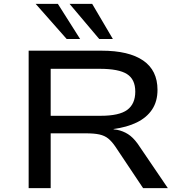

<svg xmlns="http://www.w3.org/2000/svg" viewBox="-20 -965 932 985"><path d="M127 0V-705H501Q641 -705 714.5 -654.5Q788 -604 788 -504Q788 -445 760.5 -403.5Q733 -362 682 -337Q631 -312 561 -303L566 -301L581 -299Q611 -293 636.5 -277Q662 -261 686 -228L841 0H714L571 -214Q553 -240 535 -254.5Q517 -269 490.5 -275Q464 -281 420 -281H240V0ZM240 -371H497Q592 -371 633 -401.5Q674 -432 674 -495Q674 -558 631.5 -585Q589 -612 492 -612H240ZM489 -765 337 -945H453L559 -765ZM322 -765 163 -945H277L391 -765Z"/></svg>

Font: Nunito Sans 7pt Expanded Medium
Style: Regular
Weight: 500
Width: 7
Designer: Vernon Adams
Foundry: Vernon Adams
Version: Version 3.101;gftools[0.9.27]